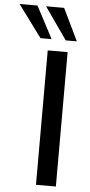

<svg xmlns="http://www.w3.org/2000/svg" viewBox="-153 -987 482 1023"><g transform="rotate(5 87.5 -476.0)"><path d="M186.5 -718.8V0H80.1V-718.8ZM-90.8 -952.1H4.9L95.7 -780.3H36.1ZM50.8 -952.1H147.5L230.5 -780.3H170.9Z"/></g></svg>

Font: Min Sans Medium
Style: Regular
Weight: 500
Designer: Jinseong-Kim, NotoSansCJK, Nunito
Foundry: Jinseong-Kim
Version: Version 1.400;Glyphs 3.1.2 (3151)